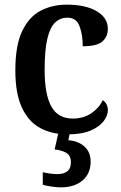

<svg xmlns="http://www.w3.org/2000/svg" viewBox="-20 -568 519 826"><path d="M271 10Q204 10 153.5 -17Q103 -44 74.5 -104.5Q46 -165 46 -265Q46 -373 75.5 -434.5Q105 -496 155 -522Q205 -548 267 -548Q349 -548 396.5 -519.5Q444 -491 444 -444Q444 -411 421 -390Q398 -369 336 -369Q336 -419 322 -455.5Q308 -492 270 -492Q240 -492 218 -472Q196 -452 184 -403Q172 -354 172 -266Q172 -163 200.5 -110.5Q229 -58 293 -58Q339 -58 372.5 -80.5Q406 -103 422 -137Q444 -122 444 -94Q444 -71 426 -47Q408 -23 370 -6.5Q332 10 271 10ZM242 238Q227 238 204 235Q181 232 164 227V173Q200 181 227 181Q254 181 269.5 169Q285 157 285 130Q285 101 265 89.5Q245 78 215 75L234 -9H283L274 35Q318 39 344 63Q370 87 370 127Q370 179 335 208.5Q300 238 242 238Z"/></svg>

Font: Noto Serif Tamil SemiCondensed SemiBold
Style: Regular
Weight: 600
Width: 4
Designer: Indian Type Foundry, Tom Grace, and the Monotype Design Team
Foundry: Monotype Imaging Inc.
Version: Version 2.004; ttfautohint (v1.8.4.7-5d5b)